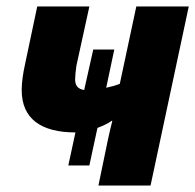

<svg xmlns="http://www.w3.org/2000/svg" viewBox="-20 -573 603 593"><path d="M284 0H445L563 -553H401L350 -314C337 -309 323 -305 308 -302L333 -420H268L240 -295C221 -298 212 -308 212 -328C212 -337 214 -358 216 -370L256 -553H95L57 -373C51 -346 47 -318 47 -295C47 -206 107 -164 213 -164L191 -62H256L281 -178C297 -184 313 -191 325 -200H327C322 -180 318 -164 313 -140Z"/></svg>

Font: Noto Sans UI Condensed Black
Style: Italic
Weight: 900
Width: 3
Italic angle: -192°
Designer: Monotype Design Team
Foundry: Monotype Imaging Inc.
Version: Version 1.901